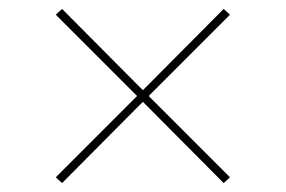

<svg xmlns="http://www.w3.org/2000/svg" viewBox="-20 -520 640 430"><path d="M105 -123 287 -305 105 -487 119 -500 300 -318 481 -500 495 -487 313 -305 495 -123 481 -110 300 -292 119 -110Z"/></svg>

Font: IBM Plex Serif Thin
Style: Regular
Weight: 100
Designer: Mike Abbink, Paul van der Laan, Pieter van Rosmalen
Foundry: Bold Monday
Version: Version 3.001